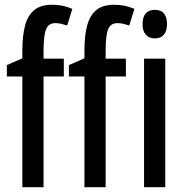

<svg xmlns="http://www.w3.org/2000/svg" viewBox="-20 -785 777 805"><path d="M247.6 -464.4H162.6V0H73.7V-464.4H8.8V-512.2L73.7 -540.5V-572.3Q73.7 -635.3 85.2 -678.2Q96.7 -721.2 124 -743.2Q151.4 -765.1 198.7 -765.1Q222.2 -765.1 241.7 -761Q261.2 -756.8 283.2 -748L261.7 -678.2Q248 -682.6 236.1 -685.3Q224.1 -688 211.9 -688Q184.1 -688 173.6 -663.6Q163.1 -639.2 162.6 -575.7V-539.1H247.6ZM507.8 -464.4H422.9V0H334V-464.4H269V-512.2L334 -540.5V-572.3Q334 -635.3 345.5 -678.2Q356.9 -721.2 384.3 -743.2Q411.6 -765.1 459 -765.1Q482.4 -765.1 502 -761Q521.5 -756.8 543.5 -748L522 -678.2Q508.3 -682.6 496.3 -685.3Q484.4 -688 472.2 -688Q444.3 -688 433.8 -663.6Q423.3 -639.2 422.9 -575.7V-539.1H507.8ZM672.9 -539.1V0H584V-539.1ZM629.4 -743.7Q655.8 -743.7 668 -727.8Q680.2 -711.9 680.2 -683.6Q680.2 -655.3 667.2 -639.6Q654.3 -624 629.4 -624Q605 -624 591.3 -639.6Q577.6 -655.3 577.6 -683.6Q577.6 -712.9 590.6 -728.3Q603.5 -743.7 629.4 -743.7Z"/></svg>

Font: Open Sans Condensed Medium
Style: Regular
Weight: 500
Width: 3
Designer: Monotype Design Team
Foundry: Monotype Imaging Inc.
Version: Version 3.000